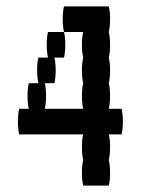

<svg xmlns="http://www.w3.org/2000/svg" viewBox="-20 -580 440 600"><path d="M360 -160H320Q324 -144 324 -120Q324 -97 320 -80Q324 -64 324 -40Q324 -17 320 0H240Q236 -17 236 -40Q236 -64 240 -80Q236 -97 236 -120Q236 -144 240 -160H40Q36 -177 36 -200Q36 -224 40 -240H70Q66 -257 66 -280Q66 -304 70 -320H100Q96 -337 96 -360Q96 -384 100 -400H130Q126 -417 126 -440Q126 -464 130 -480H180Q184 -464 184 -440Q184 -417 180 -400H150Q154 -384 154 -360Q154 -337 150 -320H120Q124 -304 124 -280Q124 -257 120 -240H240Q236 -257 236 -280Q236 -304 240 -320Q236 -337 236 -360Q236 -384 240 -400Q236 -417 236 -440Q236 -464 240 -480H180Q176 -497 176 -520Q176 -544 180 -560H320Q324 -544 324 -520Q324 -497 320 -480Q324 -464 324 -440Q324 -417 320 -400Q324 -384 324 -360Q324 -337 320 -320Q324 -304 324 -280Q324 -257 320 -240H360Q364 -224 364 -200Q364 -177 360 -160Z"/></svg>

Font: VT323
Style: Regular
Weight: 400
Monospace: yes
Designer: Peter Hull
Version: Version 2.000